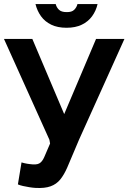

<svg xmlns="http://www.w3.org/2000/svg" viewBox="-28 -693 649 952"><path d="M589 -500 363.7 0 341 53.7Q321 102.3 305 138.5Q289 174.7 270.3 197.5Q251.7 220.3 222.7 230.8Q193.7 241.3 148 238.7Q134.7 238 117.8 235.3Q101 232.7 85.8 229.2Q70.7 225.7 60.7 221.3L78.7 112.3Q80.7 113.3 93.8 116.3Q107 119.3 120.3 120.7Q151.7 125.3 166.3 117.5Q181 109.7 191.3 86.2Q201.7 62.7 220.3 18.7L217 0L-8.3 -500H132.3L290.3 -127.3L448.3 -500ZM302 -555.3Q257.7 -555.3 226.2 -570.5Q194.7 -585.7 175.5 -612.3Q156.3 -639 148 -672.7H248.3Q252 -656.7 264.2 -644.8Q276.3 -633 302 -633Q327.7 -632.3 340 -644.5Q352.3 -656.7 356 -672.7H455.7Q448 -639 428.5 -612.3Q409 -585.7 377.5 -570.5Q346 -555.3 302 -555.3Z"/></svg>

Font: Nata Sans
Style: Regular
Weight: 400
Designer: Daniel Uzquiano Cruz
Version: Version 1.001